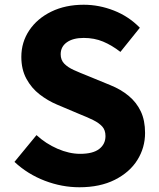

<svg xmlns="http://www.w3.org/2000/svg" viewBox="-20 -776 671 810"><path d="M315 14Q241 14 169 -13.5Q97 -41 41 -93L134 -206Q173 -170 222.5 -148.5Q272 -127 318 -127Q372 -127 398.5 -147.5Q425 -168 425 -202Q425 -227 411.5 -242Q398 -257 374 -269Q350 -281 317 -294L220 -335Q182 -351 147.5 -377.5Q113 -404 91.5 -443.5Q70 -483 70 -536Q70 -598 103.5 -648Q137 -698 196.5 -727Q256 -756 333 -756Q398 -756 460.5 -731.5Q523 -707 570 -659L488 -557Q452 -585 415 -600.5Q378 -616 333 -616Q288 -616 262 -597.5Q236 -579 236 -547Q236 -523 251 -507.5Q266 -492 291.5 -480.5Q317 -469 350 -456L445 -417Q490 -399 523 -371.5Q556 -344 574 -306Q592 -268 592 -215Q592 -153 559.5 -101Q527 -49 464.5 -17.5Q402 14 315 14Z"/></svg>

Font: Noto Sans KR ExtraBold
Style: Regular
Weight: 800
Designer: Ryoko NISHIZUKA  (kana, bopomofo & ideographs); Paul D. Hunt (Latin, Greek & Cyrillic); Sandoll Communications , Soo-you
Foundry: Adobe
Version: Version 2.004-H2;hotconv 1.0.118;makeotfexe 2.5.65603